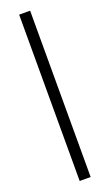

<svg xmlns="http://www.w3.org/2000/svg" viewBox="-148 -774 459 806"><g transform="rotate(-20 82.0 -371.5)"><path d="M58 0V-743H107V0Z"/></g></svg>

Font: Saira ExtraCondensed Light
Style: Regular
Weight: 300
Width: 2
Designer: Hector Gatti with collaboration of the Omnibus-Type team
Foundry: Omnibus-Type
Version: Version 1.101